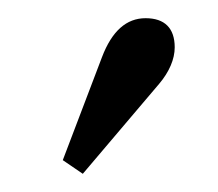

<svg xmlns="http://www.w3.org/2000/svg" viewBox="-20 -605 240 211"><path d="M172 -553C172 -574 161 -585 140 -585C119 -585 103 -571 92 -542L49 -429L71 -414L155 -513C166 -526 172 -540 172 -553Z"/></svg>

Font: GFS Philostratos
Style: Regular
Weight: 400
Designer: George D. Matthiopoulos
Foundry: George D. Matthiopoulos
Version: Version 1.000